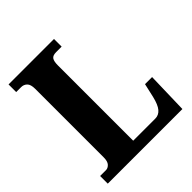

<svg xmlns="http://www.w3.org/2000/svg" viewBox="-195 -846 977 977"><g transform="rotate(-45 294.0 -357.0)"><path d="M21 0V-55H63Q77 -55 89 -67.5Q101 -80 101 -110V-602Q101 -634 88 -646.5Q75 -659 57 -659H21V-714H348V-659H308Q284 -659 275.5 -646.5Q267 -634 267 -605V-63H426Q451 -63 468 -83Q485 -103 496 -149L513 -224H564L558 0Z"/></g></svg>

Font: Noto Serif Armenian Condensed ExtraBold
Style: Regular
Weight: 800
Width: 3
Designer: Monotype Design Team
Foundry: Monotype Imaging Inc.
Version: Version 2.008; ttfautohint (v1.8.4.7-5d5b)